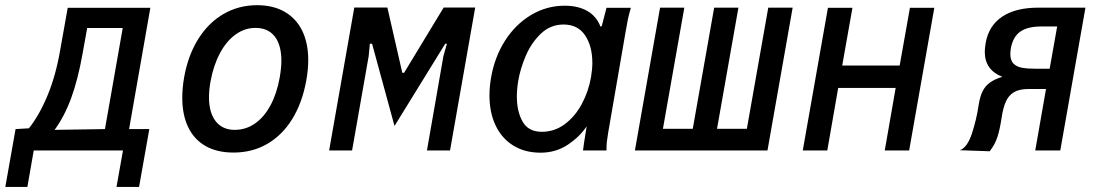

<svg xmlns="http://www.w3.org/2000/svg" viewBox="-48 -580 4268 740"><path d="M12 -82.5 63.5 -85.5Q104 -136.5 135.5 -212.8Q167 -289 183.5 -384.5L213 -550H531.5L449.5 -82.5H527.5L488 140.5H401L426 0H82L57.5 140.5H-27.5ZM356.5 -82.5 425 -472H288L270 -372Q252.5 -273.5 226.5 -202.5Q200.5 -131.5 162.5 -79.5Z M654.5 -203.5Q654.5 -241.5 662 -284Q677.5 -368.5 716.8 -430.8Q756 -493 814.2 -526.5Q872.5 -560 943 -560Q1005 -560 1049.2 -534.5Q1093.5 -509 1116.8 -461.5Q1140 -414 1140 -348Q1140 -311.5 1132.5 -270Q1117 -184 1078.5 -121.5Q1040 -59 982.2 -25.5Q924.5 8 852 8Q788.5 8 744.2 -17.2Q700 -42.5 677.2 -90Q654.5 -137.5 654.5 -203.5ZM1030 -281Q1036.5 -319 1036.5 -345.5Q1036.5 -406.5 1010.8 -439.5Q985 -472.5 936.5 -472.5Q895.5 -472.5 860.2 -447.2Q825 -422 800 -375.5Q775 -329 763.5 -266.5Q757.5 -233.5 757.5 -205.5Q757.5 -145.5 783.5 -112.5Q809.5 -79.5 856.5 -79.5Q899.5 -79.5 934.8 -104Q970 -128.5 994.5 -174Q1019 -219.5 1030 -281Z M1317.5 -551H1445L1502.5 -299.5H1509.5L1662 -551H1783.5L1686.5 0H1597.5L1661 -364L1674.5 -411.5H1668L1472.5 -94.5L1386 -411.5H1377.5L1373 -364L1309 0H1220.5Z M1838.5 -212Q1838.5 -245 1844.5 -280Q1858 -359.5 1898.2 -422.8Q1938.5 -486 1998.5 -522Q2058.5 -558 2128.5 -558Q2180 -558 2215.5 -537.8Q2251 -517.5 2266.5 -477L2271.5 -480L2289.5 -550H2383.5Q2376 -525 2371.5 -503.2Q2367 -481.5 2362.5 -453.5L2296 -68.5Q2292 -44.5 2290.8 -32.8Q2289.5 -21 2289.5 0H2199Q2200.5 -14 2203 -29.8Q2205.5 -45.5 2208 -61L2213 -93Q2186 -52.5 2140 -22Q2094 8.5 2035.5 8.5Q1974.5 8.5 1930 -19.2Q1885.5 -47 1862 -96.8Q1838.5 -146.5 1838.5 -212ZM2230 -283.5Q2235 -314.5 2235 -337.5Q2235 -402 2207 -443.8Q2179 -485.5 2124 -485.5Q2074 -485.5 2037.2 -450.8Q2000.5 -416 1979 -366.2Q1957.5 -316.5 1949.5 -269Q1944 -236 1944 -208.5Q1944 -150.5 1966.2 -111.2Q1988.5 -72 2040.5 -72Q2089 -72 2128.8 -101.5Q2168.5 -131 2194.5 -179.5Q2220.5 -228 2230 -283.5Z M2496 -550.5H2589.5L2507 -83.5H2622L2704.5 -550.5H2798L2715.5 -83.5H2830.5L2913 -550.5H3007L2910 0H2399Z M3143 -550H3237.5L3198 -327.5H3419.5L3459 -550H3553L3456 0H3362L3404 -241H3182.5L3140.5 0H3046Z M3724 -176Q3729 -208 3739.2 -228.5Q3749.5 -249 3767.8 -262Q3786 -275 3815 -284Q3747.5 -310.5 3747.5 -380.5Q3747.5 -393.5 3751 -414.5Q3762.5 -480.5 3814.2 -515.5Q3866 -550.5 3954 -550.5H4135.5L4038.5 0H3942L3983.5 -237H3916Q3881 -237 3860.2 -224.8Q3839.5 -212.5 3828.8 -188.5Q3818 -164.5 3812 -124Q3806 -83.5 3796.8 -53.8Q3787.5 -24 3766.5 3L3651.5 -1Q3680 -11.5 3697.8 -65Q3715.5 -118.5 3724 -176ZM3997.5 -315 4026.5 -478H3965.5Q3912.5 -478 3884.2 -458Q3856 -438 3848 -394Q3846 -382.5 3846 -371.5Q3846 -347 3858.2 -334.8Q3870.5 -322.5 3891.5 -318.8Q3912.5 -315 3946 -315Z"/></svg>

Font: JuliaMono Medium
Style: Italic
Weight: 500
Italic angle: -9°
Monospace: yes
Designer: cormullion
Foundry: corm
Version: Version 0.054; ttfautohint (v1.8.4)